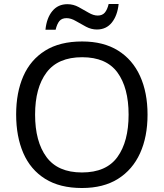

<svg xmlns="http://www.w3.org/2000/svg" viewBox="-20 -933 821 963"><path d="M720 -358Q720 -247 682.5 -164.5Q645 -82 572 -36Q499 10 391 10Q280 10 206.5 -36Q133 -82 97 -165Q61 -248 61 -359Q61 -469 97 -551Q133 -633 206.5 -679Q280 -725 392 -725Q499 -725 572 -679.5Q645 -634 682.5 -551.5Q720 -469 720 -358ZM156 -358Q156 -223 213 -145.5Q270 -68 391 -68Q513 -68 569 -145.5Q625 -223 625 -358Q625 -493 569 -569.5Q513 -646 392 -646Q271 -646 213.5 -569.5Q156 -493 156 -358ZM208 -784Q214 -843 242.5 -877.5Q271 -912 318 -912Q348 -912 374.5 -897.5Q401 -883 425 -869Q449 -855 470 -855Q493 -855 505.5 -869.5Q518 -884 525 -913H575Q569 -855 541 -820Q513 -785 466 -785Q438 -785 411.5 -799Q385 -813 360.5 -827.5Q336 -842 314 -842Q290 -842 278 -827.5Q266 -813 259 -784Z"/></svg>

Font: Noto Sans Rejang
Style: Regular
Weight: 400
Designer: Monotype Design Team
Foundry: Monotype Imaging Inc.
Version: Version 2.001; ttfautohint (v1.8.4.7-5d5b)